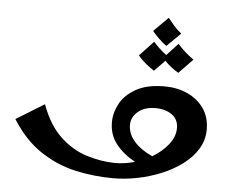

<svg xmlns="http://www.w3.org/2000/svg" viewBox="-52 -795 1049 864"><g transform="rotate(5 472.5 -363.5)"><path d="M489 7Q403 7 319 -11.5Q235 -30 160 -79.5Q85 -129 28 -220L155 -298Q188 -207 242.5 -155.5Q297 -104 362 -83.5Q427 -63 491 -62Q536 -62 581 -75Q528 -104 495 -145.5Q462 -187 462 -244Q462 -287 484.5 -328.5Q507 -370 556.5 -397.5Q606 -425 685 -425Q741 -425 787.5 -404Q834 -383 862 -343.5Q890 -304 890 -248Q890 -200 865.5 -160Q841 -120 799.5 -89Q758 -58 706 -36.5Q654 -15 598 -4Q542 7 489 7ZM544 -239Q544 -199 573.5 -165Q603 -131 656 -107Q700 -133 728 -168.5Q756 -204 756 -243Q756 -282 726.5 -303Q697 -324 652 -324Q603 -324 573.5 -299Q544 -274 544 -239ZM676 -607Q657 -621 641.5 -636Q626 -651 611 -669L676 -734Q691 -715 704.5 -699.5Q718 -684 738 -668ZM630 -491Q610 -504 590.5 -520Q571 -536 557 -554L620 -621Q634 -605 648 -592Q662 -579 679 -566L730 -621Q747 -602 764.5 -586.5Q782 -571 803 -556L740 -491Q723 -501 707 -513.5Q691 -526 678 -540Z"/></g></svg>

Font: Marhey
Style: Regular
Weight: 400
Designer: Nur Syamsi & Bustanul Arifin
Foundry: Namelatype
Version: Version 1.000; ttfautohint (v1.8.4.7-5d5b)